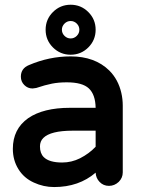

<svg xmlns="http://www.w3.org/2000/svg" viewBox="-20 -753 589 795"><path d="M199.2 -556.6Q168.9 -586.9 168.9 -629.9Q168.9 -672.9 199.2 -703.1Q229.5 -733.4 272.5 -733.4Q315.4 -733.4 345.7 -703.1Q376 -672.9 376 -629.9Q376 -586.9 345.7 -556.6Q315.4 -526.4 272.5 -526.4Q229.5 -526.4 199.2 -556.6ZM297.9 -604.5Q308.6 -615.2 308.6 -629.9Q308.6 -644.5 297.9 -655.3Q287.1 -666 272.5 -666Q257.8 -666 247.1 -655.3Q236.3 -644.5 236.3 -629.9Q236.3 -615.2 247.1 -604.5Q257.8 -593.8 272.5 -593.8Q287.1 -593.8 297.9 -604.5ZM33.2 -136.7Q33.2 -218.8 96.7 -263.7Q159.2 -306.6 269.5 -306.6H376Q375 -361.3 348.1 -386.7Q321.3 -412.1 256.8 -412.1Q222.7 -412.1 195.3 -406.7Q168 -401.4 129.9 -388.7L115.2 -386.7H114.3Q94.7 -386.7 80.6 -400.9Q66.4 -415 66.4 -435.5Q66.4 -469.7 99.6 -483.4Q183.6 -519.5 272.5 -519.5Q373 -519.5 432.6 -460.9Q469.7 -423.8 482.4 -368.2Q488.3 -342.8 488.3 -315.4V-39.1Q488.3 -16.6 471.7 0Q454.1 16.6 431.2 16.6Q408.2 16.6 392.6 0.5Q377 -15.6 376 -38.1Q306.6 21.5 204.1 21.5Q160.2 21.5 120.1 2.9Q79.1 -15.6 56.2 -52.7Q33.2 -89.8 33.2 -136.7ZM376 -211.9H281.2Q189.5 -211.9 159.2 -181.6Q145.5 -168 145.5 -146.5Q145.5 -118.2 161.1 -102.5Q183.6 -80.1 237.3 -80.1Q276.4 -80.1 311.5 -97.7Q349.6 -117.2 376 -145.5Z"/></svg>

Font: FakePearl
Style: SemiBold
Weight: 400
Version: Version 1.2